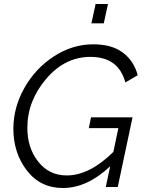

<svg xmlns="http://www.w3.org/2000/svg" viewBox="-20 -937 727 962"><path d="M521 -917 500 -820H438L459 -917ZM425 -295 436 -349H644L570 0H510L532 -104Q417 5 295 5Q182 5 114.5 -83Q47 -171 47 -292Q47 -398 102 -496Q157 -594 250 -654.5Q343 -715 447 -715Q540 -715 595.5 -673.5Q651 -632 670 -560L608 -524Q574 -652 433 -652Q305 -652 211 -541.5Q117 -431 117 -296Q117 -196 171.5 -127Q226 -58 314 -58Q429 -58 548 -176L573 -295Z"/></svg>

Font: Raleway-v4020
Style: Italic
Weight: 400
Italic angle: -12°
Designer: Matt McInerney, Pablo Impallari, Rodrigo Fuenzalida
Foundry: Matt McInerney, Pablo Impallari, Rodrigo Fuenzalida
Version: Version 4.020;PS 004.020;hotconv 1.0.88;makeotf.lib2.5.64775